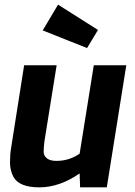

<svg xmlns="http://www.w3.org/2000/svg" viewBox="-20 -794 580 827"><path d="M323 -47Q236 13 149.5 13Q63 13 38 -32Q23 -60 23 -94Q23 -128 28 -158L84 -513H224L171 -183Q168 -155 168 -139.5Q168 -124 181.5 -112.5Q195 -101 223 -101Q278 -101 323 -132L384 -513H524L440 13H325ZM355 -587 164 -663 230 -774 402 -665Z"/></svg>

Font: Rambla
Style: Bold Italic
Weight: 700
Italic angle: -12°
Designer: Martin Sommaruga
Foundry: Martin Sommaruga
Version: Version 1.001